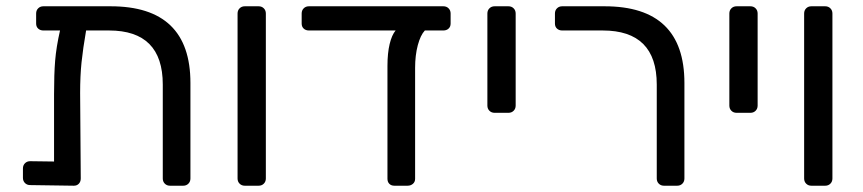

<svg xmlns="http://www.w3.org/2000/svg" viewBox="-20 -591 2746 611"><path d="M586 -327V-23Q586 -13 579.5 -6.5Q573 0 563 0H521Q511 0 504.5 -6.5Q498 -13 498 -23V-322Q498 -494 327 -494H254Q244 -436 239.5 -393Q235 -350 235 -295L237 -23Q237 -13 231 -6.5Q225 0 215 0L76 -2Q66 -2 59.5 -8.5Q53 -15 53 -25V-55Q53 -65 59.5 -71.5Q66 -78 76 -78L152 -77V-291Q152 -355 155.5 -398Q159 -441 171 -494H118Q108 -494 101.5 -500Q95 -506 95 -516V-548Q95 -558 101.5 -564.5Q108 -571 118 -571H332Q586 -571 586 -327Z M736 -23V-548Q736 -558 742.5 -564.5Q749 -571 759 -571H803Q813 -571 819.5 -564.5Q826 -558 826 -548V-23Q826 -13 819.5 -6.5Q813 0 803 0H759Q749 0 742.5 -6.5Q736 -13 736 -23Z M1414 -548V-516Q1414 -506 1407.5 -500Q1401 -494 1391 -494H1332Q1318 -479 1309.5 -447Q1301 -415 1301 -375V-22Q1301 -12 1294 -6Q1287 0 1277 0H1235Q1225 0 1219 -6Q1213 -12 1213 -22V-381Q1213 -422 1220 -451Q1227 -480 1239 -494H963Q953 -494 946.5 -500Q940 -506 940 -516V-548Q940 -558 946.5 -564.5Q953 -571 963 -571H1391Q1401 -571 1407.5 -564.5Q1414 -558 1414 -548Z M1531 -255V-548Q1531 -558 1537.5 -564.5Q1544 -571 1554 -571H1598Q1608 -571 1614.5 -564.5Q1621 -558 1621 -548V-255Q1621 -245 1614.5 -238.5Q1608 -232 1598 -232H1554Q1544 -232 1537.5 -238.5Q1531 -245 1531 -255Z M2070 -23V-322Q2070 -494 1898 -494H1769Q1759 -494 1752.5 -500Q1746 -506 1746 -516V-548Q1746 -558 1752.5 -564.5Q1759 -571 1769 -571H1904Q2158 -571 2158 -327V-23Q2158 -13 2151.5 -6.5Q2145 0 2135 0H2093Q2083 0 2076.5 -6.5Q2070 -13 2070 -23Z M2301 -255V-548Q2301 -558 2307.5 -564.5Q2314 -571 2324 -571H2368Q2378 -571 2384.5 -564.5Q2391 -558 2391 -548V-255Q2391 -245 2384.5 -238.5Q2378 -232 2368 -232H2324Q2314 -232 2307.5 -238.5Q2301 -245 2301 -255Z M2539 -23V-548Q2539 -558 2545.5 -564.5Q2552 -571 2562 -571H2606Q2616 -571 2622.5 -564.5Q2629 -558 2629 -548V-23Q2629 -13 2622.5 -6.5Q2616 0 2606 0H2562Q2552 0 2545.5 -6.5Q2539 -13 2539 -23Z"/></svg>

Font: Hezaedrus
Style: Regular
Weight: 400
Designer: Hubert & Fischer
Foundry: Hubert & Fischer
Version: Version 1.10;September 3, 2019;FontCreator 11.5.0.2425 64-bi